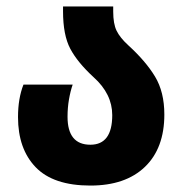

<svg xmlns="http://www.w3.org/2000/svg" viewBox="-20 -567 568 597"><path d="M261 10Q370 10 430.5 -48Q491 -106 491 -211Q491 -281 462 -329Q433 -377 378 -427Q353 -450 342.5 -471.5Q332 -493 332 -531V-547H176V-532Q176 -458 198.5 -415.5Q221 -373 271 -327Q329 -275 329 -209Q329 -117 261 -117Q190 -117 190 -204Q190 -232 194.5 -258Q199 -284 206 -304H53Q36 -261 36 -203Q36 -104 91 -47Q146 10 261 10Z"/></svg>

Font: Noto Sans Georgian Condensed Extra
Style: Regular
Weight: 800
Width: 3
Designer: Monotype Design Team
Foundry: Monotype Imaging Inc.
Version: Version 1.901